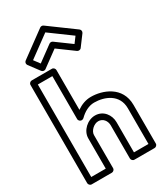

<svg xmlns="http://www.w3.org/2000/svg" viewBox="-290 -1318 1252 1456"><g transform="rotate(-30 336.0 -590.0)"><path d="M146.6 -1012.8 332.5 -1149 518.4 -1012.8 480.3 -961.8 347.3 -1059.2C338.3 -1065.7 325.7 -1065 317.7 -1059.2L184.7 -961.8ZM96.7 -1038.2C85.4 -1029.9 83.4 -1013.9 91.5 -1003L159.5 -912C166.7 -902.4 182.7 -898.4 194.3 -906.8L332.5 -1008L470.7 -906.8C480.5 -899.7 497 -900.6 505.5 -912L573.5 -1003C581.9 -1014.3 579.2 -1030.2 568.3 -1038.2L347.3 -1200.2C339.2 -1206.1 326.7 -1206.7 317.7 -1200.2ZM86 -25V-835H213V-459C213 -443.9 227.3 -434 238 -434H240C246.8 -434 253.8 -437.4 257.7 -441.3C294.7 -478.3 339.9 -503 387 -503C476.1 -503 587 -460.3 587 -338V-25H460V-290C460 -351.3 416.8 -415 343 -415C276.5 -415 213 -356.7 213 -290V-25ZM36 0C36 10.7 45.9 25 61 25H238C248.7 25 263 15.1 263 0V-290C263 -325.3 303.5 -365 343 -365C383.2 -365 410 -330.7 410 -290V0C410 10.7 419.9 25 435 25H612C622.7 25 637 15.1 637 0V-338C637 -501.7 485.9 -553 387 -553C340.9 -553 300.3 -536.9 263 -511V-860C263 -870.7 253.1 -885 238 -885H61C50.3 -885 36 -875.1 36 -860Z"/></g></svg>

Font: Hussar Ekologiczny
Style: Regular
Weight: 400
Foundry: Cannot Into Space Fonts
Version: Version 0.97